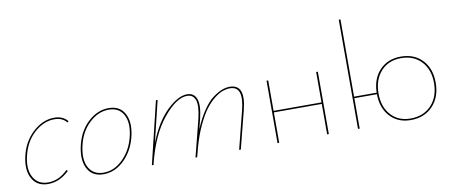

<svg xmlns="http://www.w3.org/2000/svg" viewBox="-64 -970 2901 1231"><g transform="rotate(-10 1386.5 -354.0)"><path d="M355 -364Q327 -399 275 -399Q204 -399 142.5 -342.5Q81 -286 61 -194Q42 -111 72 -59Q102 -7 167 -7Q237 -7 295 -65L303 -58Q240 3 165 3Q95 3 63 -51.5Q31 -106 50 -194Q70 -288 135 -348.5Q200 -409 276 -409Q332 -409 363 -371Z M526 3Q455 3 424 -51.5Q393 -106 411 -194Q431 -291 493 -350Q555 -409 630 -409Q701 -409 732 -354.5Q763 -300 745 -214Q725 -120 664 -58.5Q603 3 526 3ZM528 -7Q599 -7 657 -66Q715 -125 734 -214Q752 -296 723.5 -347.5Q695 -399 629 -399Q559 -399 500 -342.5Q441 -286 422 -194Q404 -108 433.5 -57.5Q463 -7 528 -7Z M1418 -409Q1524 -409 1481 -243L1419 0H1408L1470 -244Q1510 -399 1418 -399Q1396 -399 1372 -391Q1348 -383 1317.5 -359.5Q1287 -336 1259 -299.5Q1231 -263 1201.5 -200.5Q1172 -138 1150 -58L1135 0H1124L1186 -244Q1205 -326 1191.5 -362.5Q1178 -399 1139 -399Q1069 -399 983.5 -294.5Q898 -190 853 -10L851 0H840L938 -406H949L884 -138Q936 -269 1009 -339Q1082 -409 1141 -409Q1185 -409 1201 -368.5Q1217 -328 1197 -243L1179 -173Q1208 -243 1242 -292.5Q1276 -342 1308.5 -365.5Q1341 -389 1367.5 -399Q1394 -409 1418 -409Z M1981 -406H1992V0H1981V-198H1669V0H1658V-406H1669V-208H1981Z M2532 -409Q2619 -409 2671.5 -353.5Q2724 -298 2724 -206Q2724 -112 2669.5 -54.5Q2615 3 2526 3Q2443 3 2392 -52Q2341 -107 2340 -198H2193V0H2182V-711H2193V-208H2340Q2342 -299 2394.5 -354Q2447 -409 2532 -409ZM2526 -7Q2611 -7 2662 -61.5Q2713 -116 2713 -206Q2713 -293 2663.5 -346Q2614 -399 2532 -399Q2450 -399 2400.5 -344.5Q2351 -290 2351 -200Q2351 -113 2399 -60Q2447 -7 2526 -7Z"/></g></svg>

Font: EauTestInfant Hairline
Style: Italic
Weight: 250
Italic angle: -12°
Designer: Christian Thalmann (Catharsis Fonts)
Version: Version 0.001;PS 000.001;hotconv 1.0.88;makeotf.lib2.5.64775